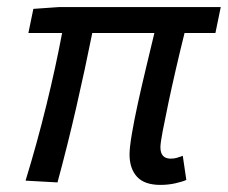

<svg xmlns="http://www.w3.org/2000/svg" viewBox="-20 -509 642 541"><path d="M142 5 52 0Q84 -104 110.5 -212Q137 -320 155 -416H60L74 -484L145 -489H602L587 -416H500Q488 -368 476 -316Q464 -264 454.5 -219Q445 -174 438.5 -140Q432 -106 432 -94Q432 -62 461 -62Q471 -62 479 -64.5Q487 -67 495 -70L505 -2Q494 3 474 7.5Q454 12 432 12Q387 12 366 -11Q345 -34 345 -74Q345 -93 351.5 -131.5Q358 -170 368.5 -218Q379 -266 391.5 -318Q404 -370 415 -416H240Q220 -316 195 -207Q170 -98 142 5Z"/></svg>

Font: Source Code Pro Medium
Style: Italic
Weight: 500
Italic angle: -11°
Monospace: yes
Designer: Paul D. Hunt, Teo Tuominen
Foundry: Adobe Systems Incorporated
Version: Version 1.050;PS 1.000;hotconv 16.6.51;makeotf.lib2.5.65220